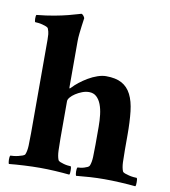

<svg xmlns="http://www.w3.org/2000/svg" viewBox="-79 -763 741 836"><g transform="rotate(10 291.0 -345.5)"><path d="M367 -446Q410 -446 436.5 -431.5Q463 -417 478 -387.5Q493 -358 498 -313.5Q503 -269 503 -210V-145Q503 -113 504 -89.5Q505 -66 511 -51Q513 -46 521.5 -43Q530 -40 540 -37.5Q550 -35 560 -34Q570 -33 575 -33Q577 -30 577.5 -25Q578 -20 578 -14Q578 -8 577.5 -3Q577 2 575 4Q546 1 508 -1Q470 -3 438 -3Q406 -3 374 -1Q342 1 313 4Q312 2 311 -3Q310 -8 310 -14Q310 -20 310.5 -25Q311 -30 313 -33Q318 -33 326 -34Q334 -35 342 -37.5Q350 -40 356.5 -43Q363 -46 365 -51Q371 -66 372 -89.5Q373 -113 373 -145V-224Q373 -251 370 -276.5Q367 -302 359.5 -321.5Q352 -341 339 -353Q326 -365 306 -365Q291 -365 275.5 -359Q260 -353 247 -344.5Q234 -336 226 -326.5Q218 -317 218 -309V-145Q218 -117 219 -91.5Q220 -66 226 -51Q228 -46 235.5 -43Q243 -40 252 -37.5Q261 -35 269.5 -34Q278 -33 283 -33Q285 -30 285.5 -25Q286 -20 286 -14Q286 -8 285.5 -3Q285 2 283 4Q254 1 219.5 -1Q185 -3 153 -3Q121 -3 83 -1Q45 1 16 4Q15 2 14 -3Q13 -8 13 -14Q13 -20 13.5 -25Q14 -30 16 -33Q21 -33 31 -34Q41 -35 51 -37.5Q61 -40 69.5 -43Q78 -46 80 -51Q86 -66 87 -89.5Q88 -113 88 -145V-558Q88 -571 87 -582Q86 -593 81 -606Q79 -611 71.5 -614Q64 -617 54.5 -619.5Q45 -622 36 -623Q27 -624 22 -624Q21 -624 20 -628.5Q19 -633 19 -638.5Q19 -644 19.5 -649.5Q20 -655 22 -656Q64 -660 99 -666.5Q134 -673 159 -679.5Q184 -686 198.5 -690.5Q213 -695 214 -695Q219 -694 223.5 -688Q228 -682 229 -678Q226 -660 224 -642Q222 -626 220 -608Q218 -590 218 -575V-372Q218 -367 219 -366Q221 -366 222.5 -367.5Q224 -369 226 -371Q237 -383 253.5 -396Q270 -409 289.5 -420.5Q309 -432 329.5 -439Q350 -446 367 -446Z"/></g></svg>

Font: Vermiglione
Style: Bold
Weight: 700
Version: Version 1.000